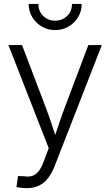

<svg xmlns="http://www.w3.org/2000/svg" viewBox="-20 -761 567 987"><path d="M64.5 200.7 72.8 144 102.5 145Q126.5 148.9 144.5 143.6Q162.6 138.2 177.2 120.8Q191.9 103.5 203.6 71.8L230.5 1L23.4 -529.3H93.3L217.8 -201.7Q233.4 -160.2 246.8 -118.9Q260.3 -77.6 273.9 -37.1H253.9Q267.6 -77.6 281.2 -118.9Q294.9 -160.2 310.5 -201.7L434.1 -529.3H503.4L260.3 94.2Q245.1 132.3 225.1 157Q205.1 181.6 179 193.8Q152.8 206.1 119.6 206.1Q103 206.1 89.6 204.3Q76.2 202.6 64.5 200.7ZM263.7 -606.4Q225.6 -606.4 194.8 -624.5Q164.1 -642.6 145.8 -672.9Q127.4 -703.1 127.4 -740.7H177.2Q177.2 -703.6 201.9 -679.2Q226.6 -654.8 263.7 -654.8Q300.3 -654.8 325.2 -679.2Q350.1 -703.6 350.1 -740.7H399.9Q399.9 -703.1 381.6 -672.9Q363.3 -642.6 332.5 -624.5Q301.8 -606.4 263.7 -606.4Z"/></svg>

Font: Inter 24pt Light
Style: Regular
Weight: 300
Designer: Rasmus Andersson
Foundry: rsms
Version: Version 4.001;git-66647c0bb